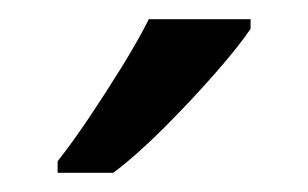

<svg xmlns="http://www.w3.org/2000/svg" viewBox="-20 -786 321 200"><path d="M241 -756Q229 -738 204 -709.5Q179 -681 150.5 -652.5Q122 -624 98 -606H40V-618Q55 -637 72.5 -663Q90 -689 107 -716.5Q124 -744 135 -766H241Z"/></svg>

Font: Noto Sans Manichaean
Style: Regular
Weight: 400
Designer: Monotype Design Team
Foundry: Monotype Imaging Inc.
Version: Version 2.005; ttfautohint (v1.8.4.7-5d5b)